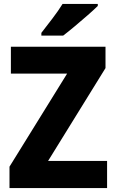

<svg xmlns="http://www.w3.org/2000/svg" viewBox="-20 -950 586 970"><path d="M521 0H28V-108L319 -578H35V-714H513V-606L223 -137H521ZM474 -920Q456 -902 424 -874Q392 -846 358 -817.5Q324 -789 299 -770H189V-784Q214 -816 244.5 -856Q275 -896 296 -930H474Z"/></svg>

Font: Noto Sans Hebrew SemiCondensed ExtraBold
Style: Regular
Weight: 800
Width: 4
Designer: Monotype Design Team
Foundry: Monotype Imaging Inc.
Version: Version 2.004; ttfautohint (v1.8.4.7-5d5b)